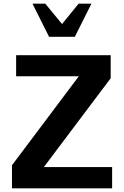

<svg xmlns="http://www.w3.org/2000/svg" viewBox="-20 -1021 673 1041"><path d="M475.6 -1001 385.7 -821.3H246.1L156.2 -1001H225.6L316.4 -890.6L406.2 -1001ZM587.9 0H44.9V-125L407.2 -607.4H67.4V-721.7H580.1V-596.7L217.8 -115.2H587.9Z"/></svg>

Font: FreeUniversal
Style: Bold
Weight: 700
Version: Version 1.001